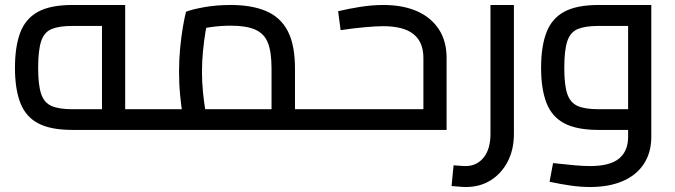

<svg xmlns="http://www.w3.org/2000/svg" viewBox="-20 -521 2706 770"><path d="M270 0Q183 0 133 -26.5Q83 -53 61.5 -108.5Q40 -164 40 -249Q40 -335 61.5 -391Q83 -447 133 -474Q183 -501 270 -501H482V-46H389V-450L427 -417H270Q217 -417 187 -404.5Q157 -392 145 -355.5Q133 -319 133 -249Q133 -180 145 -144.5Q157 -109 186.5 -96Q216 -83 270 -83H589V0ZM589 0V-83Q595 -83 599 -80Q603 -77 605 -72Q607 -67 608 -59.5Q609 -52 609 -42Q609 -33 608 -25Q607 -17 605 -11.5Q603 -6 599 -3Q595 0 589 0Z M1163 0V-83H1270V0ZM589 0Q583 0 579 -3Q575 -6 573 -11.5Q571 -17 570 -25Q569 -33 569 -42Q569 -55 570.5 -64Q572 -73 576.5 -78Q581 -83 589 -83ZM589 0V-83H1128L1069 -39V-246Q1069 -312 1054.5 -349Q1040 -386 1004 -402Q968 -418 906 -418Q864 -418 823 -412Q782 -406 759 -396L816 -452Q810 -429 804 -393Q798 -357 794 -315.5Q790 -274 790 -233Q790 -192 794 -152Q798 -112 803 -82Q808 -52 811 -41L722 -16Q718 -29 712.5 -61Q707 -93 702.5 -138Q698 -183 698 -233Q698 -282 702.5 -328.5Q707 -375 713.5 -413Q720 -451 726 -474Q749 -483 797.5 -492Q846 -501 906 -501Q991 -501 1048.5 -476Q1106 -451 1134.5 -395.5Q1163 -340 1163 -246V0ZM1270 0V-83Q1276 -83 1280 -80Q1284 -77 1286 -72Q1288 -67 1289 -59.5Q1290 -52 1290 -42Q1290 -33 1289 -25Q1288 -17 1286 -11.5Q1284 -6 1280 -3Q1276 0 1270 0Z M1270 0V-83H1708L1678 -58V-289Q1678 -352 1638.5 -384Q1599 -416 1516 -416Q1491 -416 1444.5 -412Q1398 -408 1346 -400L1336 -476Q1377 -486 1425 -493.5Q1473 -501 1518 -501Q1596 -501 1652.5 -476Q1709 -451 1740 -403.5Q1771 -356 1771 -289V0ZM1270 0Q1264 0 1260 -3Q1256 -6 1254 -11.5Q1252 -17 1251 -25Q1250 -33 1250 -42Q1250 -55 1251.5 -64Q1253 -73 1257.5 -78Q1262 -83 1270 -83Z M1848 229Q1835 229 1820.5 227.5Q1806 226 1791 225L1799 142Q1814 143 1826.5 144Q1839 145 1847 145Q1892 145 1919.5 111Q1947 77 1947 16V-501H2041V16Q2041 79 2016 127Q1991 175 1948 202Q1905 229 1848 229Z M2346 229Q2310 229 2270.5 223.5Q2231 218 2184 208L2198 133Q2251 139 2286 142Q2321 145 2346 145Q2426 145 2462.5 115Q2499 85 2499 28V-442L2537 -417H2380Q2327 -417 2297 -404.5Q2267 -392 2255 -355.5Q2243 -319 2243 -249Q2243 -180 2255 -144.5Q2267 -109 2296.5 -96Q2326 -83 2380 -83H2499V0H2380Q2293 0 2243 -26.5Q2193 -53 2171.5 -108.5Q2150 -164 2150 -249Q2150 -335 2171.5 -391Q2193 -447 2243 -474Q2293 -501 2380 -501H2592V27Q2592 91 2562 136.5Q2532 182 2477 205.5Q2422 229 2346 229Z"/></svg>

Font: Cairo Play SemiBold
Style: Regular
Weight: 600
Designer: Mohamed Gaber, Accademia di Belle Arti di Urbino
Foundry: Kief Type Foundry, Accademia di Belle Arti di Urbino
Version: Version 3.130;gftools[0.9.24]